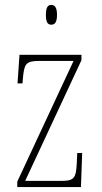

<svg xmlns="http://www.w3.org/2000/svg" viewBox="-20 -758 415 778"><path d="M188 -658C201 -658 211 -666 211 -698C211 -729 201 -738 188 -738C174 -738 166 -729 166 -698C166 -666 174 -658 188 -658ZM50 0H308L313 -138H293L291 -95C288 -39 282 -25 230 -25H82L310 -514V-536H59L51 -420H71L73 -442C78 -497 84 -511 136 -511H278L50 -22Z"/></svg>

Font: Noto Serif Hebrew ExtraCondensed Thin
Style: Regular
Weight: 100
Width: 2
Designer: Monotype Design Team
Foundry: Monotype Imaging Inc.
Version: Version 2.004